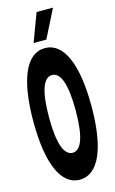

<svg xmlns="http://www.w3.org/2000/svg" viewBox="-156 -1106 712 1184"><g transform="rotate(-15 200.0 -514.0)"><path d="M199 20C319 20 385 -131 385 -400C385 -669 319 -820 199 -820C80 -820 14 -669 14 -400C14 -131 80 20 199 20ZM199 -152C143 -152 114 -236 114 -400C114 -564 143 -648 199 -648C255 -648 284 -564 284 -400C284 -236 255 -152 199 -152ZM222 -868 313 -1048H208L141 -868Z"/></g></svg>

Font: Yard Headline
Style: Regular
Weight: 400
Monospace: yes
Designer: Roman Shamin
Foundry: Evil Martians
Version: Version 1.000